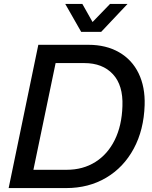

<svg xmlns="http://www.w3.org/2000/svg" viewBox="-20 -957 774 977"><path d="M175 -729H430Q520 -729 586 -691Q652 -653 685.5 -583.5Q719 -514 716 -422Q712 -296 660.5 -200.5Q609 -105 520 -52.5Q431 0 317 0H24ZM603 -417Q607 -523 554.5 -579.5Q502 -636 409 -636H263L150 -93H319Q402 -93 465 -132.5Q528 -172 564 -245Q600 -318 603 -417ZM312 -937H399L451 -845L540 -937H629L495 -795H393Z"/></svg>

Font: Mona Sans Medium
Style: Italic
Weight: 500
Italic angle: -11.7°
Designer: Deni Anggara
Foundry: GitHub
Version: Version 2.000